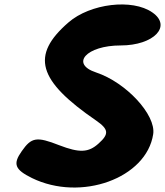

<svg xmlns="http://www.w3.org/2000/svg" viewBox="-20 -901 744 866"><path d="M289 -800C117 -651 150 -538 414 -357C470 -318 473 -297 425 -254C379 -212 338 -211 247 -246C145 -286 122 -282 78 -219C37 -161 47 -136 124 -98C345 10 641 -97 671 -296C684 -383 549 -529 414 -574C295 -613 370 -696 524 -696C674 -696 757 -783 667 -845C577 -908 387 -885 289 -800Z"/></svg>

Font: Hussar Skorodowane
Style: Ky
Weight: 700
Foundry: Cannot Into Space Fonts
Version: Version 0.892